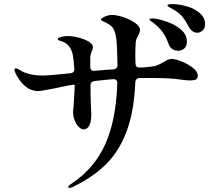

<svg xmlns="http://www.w3.org/2000/svg" viewBox="-20 -851 1040 938"><path d="M982 -732Q982 -713 970 -702Q958 -691 944 -691Q931 -691 920 -699Q909 -707 902 -721Q885 -753 869.5 -771Q854 -789 828 -804Q820 -809 813 -812.5Q806 -816 802 -819Q798 -822 798 -825Q798 -828 805.5 -829.5Q813 -831 821 -831Q854 -831 891.5 -820.5Q929 -810 955.5 -787.5Q982 -765 982 -732ZM946 -482Q946 -467 937 -462.5Q928 -458 909 -458Q891 -458 864 -462Q816 -470 718 -470H663Q642 -469 641 -448Q635 -307 599 -210.5Q563 -114 501 -51.5Q439 11 346 57L339 61Q329 66 324 66L320 67Q313 67 313 63Q313 57 330 46Q442 -29 494.5 -147Q547 -265 553 -443V-445Q553 -455 547.5 -460Q542 -465 532 -464L506 -462L441 -455Q422 -452 422 -434Q422 -381 424 -340.5Q426 -300 426 -293Q426 -219 387 -219Q378 -219 366 -230Q354 -241 345.5 -261Q337 -281 337 -305L339 -326Q345 -413 345 -436L341 -437L322 -435Q291 -428 282 -427Q240 -417 207 -412Q179 -406 166 -406Q143 -406 120 -418Q94 -433 72.5 -464.5Q51 -496 51 -511Q51 -517 57 -517Q62 -517 71 -512Q80 -507 85 -504Q100 -495 127.5 -488.5Q155 -482 188 -482Q219 -482 323 -493Q345 -495 343 -516Q340 -560 336 -581Q332 -604 318.5 -623Q305 -642 282 -649Q274 -651 268 -653.5Q262 -656 262 -660Q262 -666 277.5 -670.5Q293 -675 309 -675Q349 -675 391.5 -658.5Q434 -642 434 -620Q434 -614 428 -600Q422 -584 421 -575V-525Q421 -503 443 -505Q484 -509 499 -510L534 -512Q554 -514 554 -533Q552 -630 549 -655Q544 -696 532 -714Q520 -732 483 -747Q473 -751 473 -755Q473 -760 481 -764Q504 -778 527 -778Q550 -778 583 -767Q616 -756 640 -739Q664 -722 664 -705Q664 -694 655 -678Q645 -660 643 -644Q641 -612 641 -578Q641 -553 642 -541Q642 -521 661 -521Q682 -521 704 -524L724 -526Q741 -529 752.5 -534Q764 -539 780 -548Q793 -556 801 -559.5Q809 -563 819 -563Q837 -563 868 -550.5Q899 -538 922.5 -519.5Q946 -501 946 -482ZM710 -756Q710 -759 714.5 -760Q719 -761 725 -761Q744 -761 785 -748.5Q826 -736 859.5 -710.5Q893 -685 893 -648Q893 -625 880 -614Q867 -603 850 -603Q834 -603 821.5 -611.5Q809 -620 803 -638Q791 -671 774.5 -694Q758 -717 732 -737Q726 -742 718 -747.5Q710 -753 710 -756Z"/></svg>

Font: Shippori Mincho B1 SemiBold
Style: Regular
Weight: 600
Designer: FONTDASU
Foundry: FONTDASU / Google Inc. / but / Adobe
Version: Version 3.110; ttfautohint (v1.8.3)